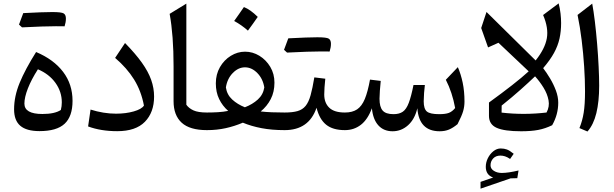

<svg xmlns="http://www.w3.org/2000/svg" viewBox="-20 -776 3663 1145"><path d="M215.8 5.9Q138.2 5.9 101.1 -25.9Q64 -57.6 64 -124Q64 -201.2 97.2 -282Q130.4 -362.8 195.3 -465.8Q300.3 -421.4 356.4 -347.4Q412.6 -273.4 412.6 -174.3Q412.6 -82 365.5 -38.1Q318.4 5.9 215.8 5.9ZM206.1 -362.8Q167 -301.8 146.2 -248.5Q125.5 -195.3 125.5 -158.2Q125.5 -96.2 232.9 -96.2Q306.2 -96.2 342.8 -120.1Q348.6 -141.6 348.6 -165.5Q348.6 -229 310.8 -281.7Q272.9 -334.5 206.1 -362.8ZM313.5 -619.6Q245.1 -619.6 111.3 -612.8L93.3 -629.4Q100.1 -647.5 106.2 -664.3Q112.3 -681.2 118.7 -697.8Q236.3 -704.1 291.7 -704.1Q347.2 -704.1 360.1 -695.8Q373 -687.5 373 -665.5Q373 -643.6 365.2 -619.1Z M898.9 -200.2Q898.9 -106 844.2 -49.8Q789.6 6.3 679.2 6.3Q581.1 6.3 505.4 -22L520 -122.6Q597.7 -98.1 671.9 -98.1Q730.5 -98.1 777.6 -111.6Q824.7 -125 838.4 -146.5Q821.8 -233.9 779.5 -302Q737.3 -370.1 666.5 -430.7L725.6 -519.5Q788.1 -455.6 826.2 -402.1Q864.3 -348.6 881.6 -299.6Q898.9 -250.5 898.9 -200.2Z M1091.3 -754.4V-151.4Q1106 -130.4 1133.8 -117.7Q1161.6 -105 1213.9 -105H1214.4V0H1213.9Q1111.8 0 1063.5 -44.2Q1015.1 -88.4 1015.1 -172.4V-380.9Q1015.1 -565.4 991.7 -693.4Z M1441.4 -467.8Q1486.8 -467.8 1526.9 -443.4Q1566.9 -418.9 1591.8 -377.2Q1616.7 -335.4 1616.7 -283.2Q1616.7 -228 1594.7 -185.3Q1572.8 -142.6 1534.7 -111.3Q1565.4 -107.9 1601.6 -106.4Q1637.7 -105 1677.2 -105H1677.7V0H1677.2Q1600.6 0 1539.6 -11.7Q1478.5 -23.4 1428.2 -44.4Q1378.9 -23.4 1326.2 -11.7Q1273.4 0 1214.4 0Q1197.8 0 1197.8 -33.2V-71.8Q1197.8 -105 1214.4 -105Q1246.1 -105 1279.3 -106.9Q1312.5 -108.9 1340.8 -114.7Q1306.6 -144.5 1286.9 -185.3Q1267.1 -226.1 1267.1 -278.8Q1267.1 -333 1291.7 -375.7Q1316.4 -418.5 1356.4 -443.1Q1396.5 -467.8 1441.4 -467.8ZM1440.9 -374.5Q1401.4 -374.5 1368.2 -340.6Q1335 -306.6 1327.1 -254.4Q1333.5 -211.4 1364.7 -182.6Q1396 -153.8 1440.4 -136.2Q1485.8 -153.8 1517.6 -182.6Q1549.3 -211.4 1556.2 -254.4Q1547.9 -306.6 1514.4 -340.6Q1481 -374.5 1440.9 -374.5ZM1434.6 -733.9Q1472.7 -719.2 1517.1 -675.3Q1502.9 -654.8 1488.5 -634.5Q1474.1 -614.3 1458.5 -593.3Q1421.4 -626.5 1376.5 -650.9Q1391.6 -672.4 1405.8 -692.4Q1419.9 -712.4 1434.6 -733.9Z M1894 -469.2Q1825.7 -469.2 1691.9 -462.4L1673.8 -479Q1680.7 -497.1 1686.8 -513.9Q1692.9 -530.8 1699.2 -547.4Q1816.9 -553.7 1872.3 -553.7Q1927.7 -553.7 1940.7 -545.4Q1953.6 -537.1 1953.6 -515.1Q1953.6 -493.2 1945.8 -468.8ZM1677.7 0Q1661.1 0 1661.1 -33.2V-71.8Q1661.1 -105 1677.7 -105Q1724.6 -105 1754.4 -113.5Q1784.2 -122.1 1802.5 -144.5Q1820.8 -167 1832.3 -208.3Q1843.8 -249.5 1854.5 -314.5L1919.9 -306.6Q1917 -279.3 1915.3 -255.4Q1913.6 -231.4 1913.6 -212.4Q1913.6 -162.6 1943.4 -133.8Q1973.1 -105 2036.6 -105H2037.1V0H2036.6Q1964.8 0 1924.8 -32.5Q1884.8 -64.9 1867.7 -133.3Q1822.3 0 1677.7 0Z M2602.1 6.8Q2479 6.8 2468.8 -130.4Q2453.6 -65.4 2413.6 -29.3Q2373.5 6.8 2321.3 6.8Q2268.1 6.8 2236.1 -28.6Q2204.1 -64 2197.8 -130.4Q2172.9 -63 2131.8 -31.5Q2090.8 0 2037.1 0Q2020.5 0 2020.5 -33.2V-71.8Q2020.5 -105 2037.1 -105Q2081.5 -105 2109.6 -123.8Q2137.7 -142.6 2155.5 -185.5Q2173.3 -228.5 2186.5 -301.3L2250.5 -293.5Q2247.6 -266.6 2245.4 -235.4Q2243.2 -204.1 2243.2 -187Q2243.2 -138.2 2262 -116.7Q2280.8 -95.2 2326.7 -95.2Q2361.3 -95.2 2382.3 -109.9Q2403.3 -124.5 2417.7 -162.4Q2432.1 -200.2 2445.8 -269H2513.7Q2511.2 -252.4 2509 -221.9Q2506.8 -191.4 2506.8 -171.9Q2506.8 -127 2525.6 -111.1Q2544.4 -95.2 2598.6 -95.2Q2637.2 -95.2 2657.2 -103Q2677.2 -110.8 2694.3 -131.8Q2677.2 -225.6 2638.7 -300.3L2710.4 -375.5Q2728.5 -334 2739.3 -282.7Q2750 -231.4 2750 -170.4Q2750 -140.6 2741.9 -112.8Q2733.9 -85 2708.5 -35.6Q2682.1 -13.7 2657.7 -3.4Q2633.3 6.8 2602.1 6.8Z M2905.3 209.5Q2905.3 230.5 2925.3 242.9Q2945.3 255.4 2972.2 255.4Q3010.7 255.4 3072.3 240.7L3064.9 286.6L3024.9 287.6L2845.7 349.1V308.6L2920.9 282.7Q2877 267.1 2877 218.8Q2877 192.4 2889.4 167.2Q2901.9 142.1 2922.4 125.7Q2942.9 109.4 2965.8 109.4Q2986.3 109.4 3002.9 115.5Q3019.5 121.6 3043.5 141.1L3022 171.9Q3005.4 160.6 2991.5 156.2Q2977.5 151.9 2964.4 151.9Q2937 151.9 2921.1 168.9Q2905.3 186 2905.3 209.5ZM3132.8 -350.6 2952.6 -521 2890.6 -493.2 2849.6 -608.9 2881.3 -704.6 3174.3 -415.5Q3230 -485.4 3241 -547.4Q3252 -609.4 3218.8 -686.5L3311.5 -755.9Q3319.3 -726.1 3322.8 -695.3Q3326.2 -664.6 3326.2 -638.7Q3326.2 -589.4 3316.7 -546.1Q3307.1 -502.9 3283.9 -460.4Q3260.7 -418 3219.2 -369.6Q3239.7 -342.8 3260.5 -308.1Q3281.2 -273.4 3295.2 -236.1Q3309.1 -198.7 3309.1 -163.6Q3309.1 -93.3 3272.9 -29.3Q3231.9 -9.3 3189.9 -1.2Q3147.9 6.8 3087.9 6.8Q2987.8 6.8 2941.9 -13.7Q2896 -34.2 2896 -85V-164.6Q2974.1 -221.2 3033.4 -267.6Q3092.8 -314 3132.8 -350.6ZM3170.9 -320.8Q3133.8 -285.2 3084.2 -241Q3034.7 -196.8 2971.7 -146.5L2971.2 -104.5Q3038.6 -96.7 3106 -96.9Q3173.3 -97.2 3239.3 -105Q3258.3 -140.1 3251.2 -178.2Q3244.1 -216.3 3221.4 -253.2Q3198.7 -290 3170.9 -320.8Z M3511.7 -754.4Q3520 -710.4 3527.6 -647.2Q3535.2 -584 3541 -514.2Q3546.9 -444.3 3550 -378.7Q3553.2 -313 3553.2 -264.6Q3553.2 -170.4 3536.4 -101.3Q3519.5 -32.2 3483.4 8.3L3435.5 -12.2Q3453.1 -54.7 3460.9 -104Q3468.8 -153.3 3468.8 -231.4Q3468.8 -300.8 3463.6 -379.4Q3458.5 -458 3448.7 -537.1Q3439 -616.2 3424.3 -687Z"/></svg>

Font: Pinar-FD Medium
Style: Regular
Weight: 500
Designer: Amin Abedi
Version: Version 3.000